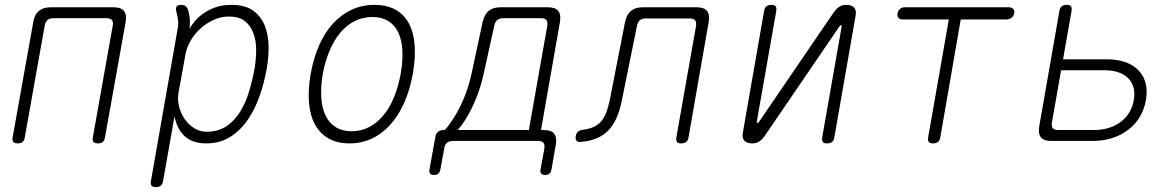

<svg xmlns="http://www.w3.org/2000/svg" viewBox="-20 -580 4840 790"><path d="M53 10Q40 10 35 4Q30 -2 32 -15L117 -490Q122 -520 140 -535Q158 -550 188 -550H448Q478 -550 490 -535Q502 -520 497 -490L412 -15Q410 -2 403 4Q396 10 383 10Q370 10 365 4Q360 -2 362 -15L444 -475Q447 -490 440.5 -497.5Q434 -505 419 -505H199Q184 -505 175.5 -497.5Q167 -490 164 -475L82 -15Q80 -2 73 4Q66 10 53 10Z M760 -462Q768 -477 782.5 -494Q797 -511 818 -525.5Q839 -540 867 -550Q895 -560 932 -560Q988 -560 1020.5 -537Q1053 -514 1068.5 -476.5Q1084 -439 1085 -391.5Q1086 -344 1077 -295Q1067 -239 1048 -184.5Q1029 -130 999 -86.5Q969 -43 927 -16.5Q885 10 828 10Q773 10 741 -18.5Q709 -47 698 -101L651 165Q649 178 641.5 184Q634 190 621 190Q608 190 603.5 184Q599 178 601 165L711 -462Q715 -483 712.5 -499Q710 -515 705 -535Q702 -547 707 -553.5Q712 -560 725 -560Q738 -560 745 -553.5Q752 -547 755 -535Q760 -514 761 -500.5Q762 -487 760 -462ZM922 -512Q889 -512 858.5 -498Q828 -484 804 -462Q780 -440 764 -412Q748 -384 743 -356L714 -195Q710 -169 717 -141Q724 -113 740 -90Q756 -67 779 -52.5Q802 -38 830 -38Q877 -38 910.5 -60Q944 -82 967 -118.5Q990 -155 1004 -201Q1018 -247 1027 -295Q1034 -336 1034 -374.5Q1034 -413 1022.5 -444Q1011 -475 987 -493.5Q963 -512 922 -512Z M1418 10Q1368 10 1332.5 -10Q1297 -30 1276.5 -67Q1256 -104 1251.5 -156.5Q1247 -209 1258 -275Q1270 -341 1293 -393.5Q1316 -446 1350 -483Q1384 -520 1427 -540Q1470 -560 1521 -560Q1572 -560 1607.5 -540Q1643 -520 1662.5 -483.5Q1682 -447 1686 -395Q1690 -343 1679 -278Q1667 -211 1643.5 -158Q1620 -105 1586.5 -67.5Q1553 -30 1510.5 -10Q1468 10 1418 10ZM1427 -40Q1465 -40 1497.5 -56.5Q1530 -73 1556 -103.5Q1582 -134 1600.5 -178.5Q1619 -223 1629 -278Q1638 -331 1635.5 -374Q1633 -417 1618.5 -447Q1604 -477 1577.5 -493.5Q1551 -510 1512 -510Q1473 -510 1440 -493.5Q1407 -477 1381 -446.5Q1355 -416 1336.5 -372.5Q1318 -329 1308 -275Q1299 -221 1302 -177.5Q1305 -134 1320 -103.5Q1335 -73 1362 -56.5Q1389 -40 1427 -40Z M1766 140Q1755 140 1750 134.5Q1745 129 1747 118L1771 -15Q1773 -30 1782 -37.5Q1791 -45 1806 -45H1810Q1827 -63 1848.5 -97Q1870 -131 1889 -176.5Q1908 -222 1920 -276L1966 -490Q1973 -520 1990.5 -535Q2008 -550 2038 -550H2235Q2265 -550 2277 -535Q2289 -520 2284 -490L2206 -45H2218Q2248 -45 2260 -30Q2272 -15 2267 15L2249 118Q2247 129 2240.5 134.5Q2234 140 2223 140Q2212 140 2207 134Q2202 128 2204 117L2220 30Q2222 15 2216 7.5Q2210 0 2195 0H1843Q1828 0 1819 7.5Q1810 15 1808 30L1792 117Q1790 128 1783.5 134Q1777 140 1766 140ZM2232 -475Q2234 -490 2228 -497.5Q2222 -505 2207 -505H2050Q2035 -505 2026 -497.5Q2017 -490 2014 -475L1970 -276Q1958 -222 1939.5 -176.5Q1921 -131 1900.5 -97Q1880 -63 1863 -45H2156Z M2552 -490Q2558 -520 2576 -535Q2594 -550 2624 -550H2847Q2877 -550 2889 -535Q2901 -520 2896 -490L2813 -15Q2811 -2 2803.5 4Q2796 10 2783 10Q2770 10 2765.5 4Q2761 -2 2763 -15L2844 -474Q2846 -489 2840 -496.5Q2834 -504 2819 -504H2636Q2621 -504 2612.5 -496.5Q2604 -489 2601 -474L2538 -164Q2530 -124 2516.5 -94Q2503 -64 2482.5 -43Q2462 -22 2434 -10.5Q2406 1 2369 4Q2357 5 2352 -1Q2347 -7 2349 -20Q2351 -32 2358 -38Q2365 -44 2378 -46Q2403 -49 2421 -57Q2439 -65 2452 -79Q2465 -93 2473.5 -114.5Q2482 -136 2488 -164Z M3037 -37 3124 -535Q3126 -548 3133.5 -554Q3141 -560 3154 -560Q3167 -560 3171.5 -554Q3176 -548 3174 -535L3094 -80Q3093 -77 3094 -75.5Q3095 -74 3097 -74Q3099 -74 3100.5 -75.5Q3102 -77 3104 -80L3409 -527Q3420 -543 3432 -551.5Q3444 -560 3462 -560Q3485 -560 3495 -548Q3505 -536 3500 -513L3413 -15Q3411 -2 3403.5 4Q3396 10 3383 10Q3370 10 3365.5 4Q3361 -2 3363 -15L3443 -470Q3444 -473 3443 -474.5Q3442 -476 3440 -476Q3438 -476 3436.5 -474.5Q3435 -473 3433 -470L3128 -23Q3117 -7 3105 1.5Q3093 10 3075 10Q3052 10 3042 -2Q3032 -14 3037 -37Z M3884 -500H3693Q3682 -500 3676.5 -507Q3671 -514 3673 -525Q3675 -536 3683 -543Q3691 -550 3702 -550H4132Q4143 -550 4149 -543Q4155 -536 4153 -525Q4151 -514 4142 -507Q4133 -500 4122 -500H3933L3849 -15Q3847 -2 3839.5 4Q3832 10 3819 10Q3806 10 3801.5 4Q3797 -2 3799 -15Z M4305 0Q4275 0 4263 -15Q4251 -30 4256 -60L4339 -535Q4341 -548 4348.5 -554Q4356 -560 4369 -560Q4382 -560 4386.5 -554Q4391 -548 4389 -535L4354 -336H4532Q4621 -336 4664.5 -290.5Q4708 -245 4695 -168Q4681 -91 4621.5 -45.5Q4562 0 4473 0ZM4308 -75Q4306 -60 4312 -52.5Q4318 -45 4333 -45H4481Q4546 -45 4590.5 -78Q4635 -111 4645 -168Q4655 -225 4622 -258Q4589 -291 4524 -291H4346Z"/></svg>

Font: Maple Mono Thin
Style: Italic
Weight: 250
Italic angle: -10°
Monospace: yes
Designer: subframe7536
Version: Version 7.000